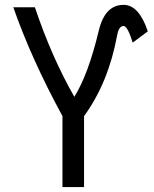

<svg xmlns="http://www.w3.org/2000/svg" viewBox="-20 -762 626 782"><path d="M234.4 0V-289.1Q107.4 -522.5 34.2 -732.4H122.1Q189.9 -530.3 282.7 -367.7Q339.4 -458 382.3 -637.2Q407.2 -742.2 483.4 -742.2Q545.9 -742.2 582 -634.3L520.5 -588.4Q499.5 -656.2 483.4 -656.2Q463.9 -656.2 457 -617.7Q421.4 -424.8 322.3 -289.1V0Z"/></svg>

Font: Consola Mono
Style: Book
Weight: 400
Monospace: yes
Version: Version 2.001